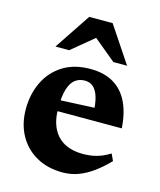

<svg xmlns="http://www.w3.org/2000/svg" viewBox="-106 -756 704 847"><g transform="rotate(15 246.0 -333.0)"><path d="M261.5 -460Q324 -460 367 -434.8Q410 -409.5 433.8 -361Q457.5 -312.5 462 -242.5H132.5V-290.5L385 -302L324 -274.5Q322.5 -319 314 -347.5Q305.5 -376 289.8 -390Q274 -404 250.5 -404Q226 -404 207.5 -390.5Q189 -377 178.5 -345Q168 -313 168 -256.5Q168 -201 186.8 -163.8Q205.5 -126.5 240.5 -107.8Q275.5 -89 324.5 -89Q347.5 -89 368 -92.5Q388.5 -96 408 -103.8Q427.5 -111.5 447.5 -124L462 -93Q431 -61 398.8 -37Q366.5 -13 332 0Q297.5 13 259.5 13Q190 13 138.5 -16.5Q87 -46 59 -97.5Q31 -149 31 -216Q31 -284 57.8 -339.5Q84.5 -395 136 -427.5Q187.5 -460 261.5 -460ZM86 -515.5 196 -680.5H303L413 -515.5H350.5L227 -617.5H272L148.5 -515.5Z"/></g></svg>

Font: Newsreader 16pt 16pt
Style: Bold
Weight: 700
Version: Version 1.003